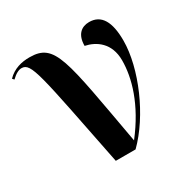

<svg xmlns="http://www.w3.org/2000/svg" viewBox="-136 -663 770 782"><g transform="rotate(-30 249.0 -272.0)"><path d="M192 0H285C386 -99 464 -279 464 -409C464 -496 438 -544 380 -544C344 -544 316 -522 316 -469C365 -459 419 -424 419 -342C419 -260 389 -152 298 -35C222 -456 217 -541 98 -541C61 -541 23 -532 -7 -501L0 -493C20 -512 35 -519 48 -519C93 -519 101 -456 192 0Z"/></g></svg>

Font: Noto Serif Display SemiCondensed SemiBold
Style: Regular
Weight: 600
Width: 4
Designer: Monotype Design Team
Foundry: Monotype Imaging Inc.
Version: Version 2.009